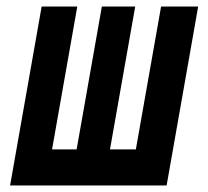

<svg xmlns="http://www.w3.org/2000/svg" viewBox="-20 -570 640 590"><path d="M492 0H11L108 -550H217.5L140 -111H215.5L293 -550H395.5L318 -111H397.5L475 -550H589Z"/></svg>

Font: JuliaMono ExtraBold
Style: Italic
Weight: 800
Italic angle: -9°
Monospace: yes
Designer: cormullion
Foundry: corm
Version: Version 0.057; ttfautohint (v1.8.4)